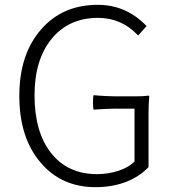

<svg xmlns="http://www.w3.org/2000/svg" viewBox="-20 -762 713 795"><path d="M376 13Q234 13 148 -89Q60 -192 60 -365Q60 -538 151 -641Q239 -742 385 -742Q503 -742 587 -654L552 -615Q484 -688 386 -688Q265 -688 194 -601.5Q123 -515 123 -367Q123 -216 191 -129Q260 -41 382 -41Q429 -41 471 -55Q513 -69 537 -93V-312H452Q424 -312 368 -308Q365 -311 365 -337.5Q365 -364 368 -368Q415 -363 481 -363H538Q574 -363 595 -366Q598 -366 598 -363Q595 -336 595 -290V-216V-70Q559 -32 505 -10Q446 13 376 13Z"/></svg>

Font: GenSekiGothic TW L
Style: Regular
Weight: 300
Version: Version 1.501;PS 1;hotconv 16.6.51;makeotf.lib2.5.65220